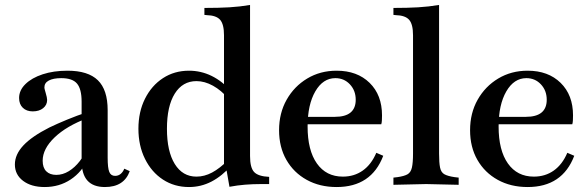

<svg xmlns="http://www.w3.org/2000/svg" viewBox="-20 -742 2363 774"><path d="M403 12Q356 12 332.5 -14Q309 -40 309 -94V-332Q309 -383 290.5 -405Q272 -427 227 -427Q195 -427 177 -417.5Q159 -408 159 -390Q159 -386 160.5 -380.5Q162 -375 164 -368Q170 -348 170 -339Q170 -319 154 -306Q138 -293 112 -293Q87 -293 72 -307.5Q57 -322 57 -347Q57 -378 82.5 -403Q108 -428 152 -442.5Q196 -457 252 -457Q335 -457 374.5 -418.5Q414 -380 414 -298V-106Q414 -65 420.5 -49Q427 -33 444 -33Q457 -33 466.5 -41Q476 -49 481 -62L503 -52Q480 12 403 12ZM160 12Q106 12 73 -13Q40 -38 40 -79Q40 -119 74 -155.5Q108 -192 179 -228Q210 -243 250 -259.5Q290 -276 332 -290L333 -266Q248 -234 200 -188Q152 -142 152 -94Q152 -66 166.5 -51.5Q181 -37 207 -37Q233 -37 257.5 -52Q282 -67 302 -93Q322 -119 331 -150L337 -105Q311 -49 265 -18.5Q219 12 160 12Z M742 12Q683 12 637 -18Q591 -48 564.5 -101.5Q538 -155 538 -223Q538 -291 564.5 -344Q591 -397 637 -427Q683 -457 742 -457Q790 -457 833 -436Q876 -415 912 -374L901 -344Q872 -378 838.5 -396.5Q805 -415 772 -415Q716 -415 684.5 -364.5Q653 -314 653 -223Q653 -132 684.5 -81Q716 -30 772 -30Q804 -30 835 -46.5Q866 -63 901 -98L914 -76Q875 -32 832.5 -10Q790 12 742 12ZM905 11 892 -63 883 -80V-600Q883 -644 867.5 -662Q852 -680 813 -681L804 -682V-710Q862 -710 904.5 -712.5Q947 -715 988 -722V-113Q988 -66 1004.5 -48.5Q1021 -31 1065 -29V0H1034Q999 0 968 2.5Q937 5 905 11Z M1337 12Q1269 12 1216.5 -17Q1164 -46 1134.5 -97.5Q1105 -149 1105 -217Q1105 -286 1135.5 -340Q1166 -394 1218.5 -425.5Q1271 -457 1337 -457Q1420 -457 1470 -408Q1520 -359 1520 -277Q1520 -267 1519.5 -257Q1519 -247 1517 -241H1186L1188 -271H1330Q1414 -271 1414 -340Q1414 -377 1390.5 -402Q1367 -427 1332 -427Q1282 -427 1251 -373.5Q1220 -320 1220 -232Q1220 -136 1257.5 -83Q1295 -30 1362 -30Q1408 -30 1442.5 -54.5Q1477 -79 1497 -126L1525 -114Q1477 12 1337 12Z M1566 3V-26L1583 -28Q1610 -32 1623 -39.5Q1636 -47 1640.5 -66.5Q1645 -86 1645 -123V-600Q1645 -644 1629.5 -662Q1614 -680 1575 -681L1566 -682V-710Q1623 -710 1665.5 -712.5Q1708 -715 1750 -722V-123Q1750 -86 1754 -66.5Q1758 -47 1771.5 -39.5Q1785 -32 1812 -28L1829 -26V3L1698 0Z M2107 12Q2039 12 1986.5 -17Q1934 -46 1904.5 -97.5Q1875 -149 1875 -217Q1875 -286 1905.5 -340Q1936 -394 1988.5 -425.5Q2041 -457 2107 -457Q2190 -457 2240 -408Q2290 -359 2290 -277Q2290 -267 2289.5 -257Q2289 -247 2287 -241H1956L1958 -271H2100Q2184 -271 2184 -340Q2184 -377 2160.5 -402Q2137 -427 2102 -427Q2052 -427 2021 -373.5Q1990 -320 1990 -232Q1990 -136 2027.5 -83Q2065 -30 2132 -30Q2178 -30 2212.5 -54.5Q2247 -79 2267 -126L2295 -114Q2247 12 2107 12Z"/></svg>

Font: Baskervville SemiBold
Style: Regular
Weight: 600
Version: Version 1.100